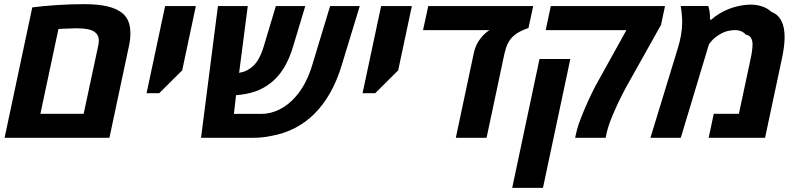

<svg xmlns="http://www.w3.org/2000/svg" viewBox="-20 -661 3825 921"><path d="M381.8 -641.1Q449.2 -641.1 494.6 -630.6Q540 -620.1 567.9 -597.2Q605.5 -565.4 605.5 -501.5Q605.5 -471.2 598.6 -440.4L504.9 0H2L134.8 -625.5Q181.2 -631.8 250.2 -636.5Q319.3 -641.1 381.8 -641.1ZM381.3 -115.2 451.7 -444.3Q454.1 -458 454.1 -466.8Q454.1 -491.2 438 -504.4Q425.3 -516.1 401.4 -520.8Q377.4 -525.4 343.3 -525.4L278.3 -522.9L260.3 -522L173.8 -115.2Z M772 -631.8H919.4L854 -323.7L743.7 -213.9H683.1Z M1025.4 -631.8H1168.5L1127 -311.5Q1148.4 -315.4 1163.6 -323Q1178.7 -330.6 1192.9 -343.3Q1224.1 -370.6 1244.1 -435.1L1303.2 -631.8H1444.3L1385.7 -437Q1367.7 -377.4 1341.6 -334.7Q1315.4 -292 1279.3 -263.7Q1244.1 -235.8 1203.9 -222.2Q1163.6 -208.5 1115.7 -204.6H1112.3L1102.1 -114.7H1232.9Q1278.3 -114.7 1321.3 -136.2Q1364.3 -157.7 1399.4 -198.7Q1451.2 -258.3 1478.5 -351.6L1563.5 -631.8H1705.6L1619.1 -348.1Q1574.7 -200.7 1486.8 -113.8Q1401.9 -30.3 1280.3 -8.8Q1238.8 0 1192.9 0H944.3Z M1808.1 -631.8H1955.6L1890.1 -323.7L1779.8 -213.9H1719.2Z M2284.7 -476.1Q2303.7 -500.5 2325.2 -514.6L2328.6 -516.6H2009.3L2034.2 -631.8H2537.6L2515.1 -526.9Q2489.3 -517.6 2471.7 -508.3Q2454.1 -499 2440.4 -485.8Q2425.3 -471.7 2415.5 -451.4Q2405.8 -431.2 2399.4 -402.3L2314 0H2166.5L2252.4 -404.8Q2261.2 -447.3 2284.7 -476.1Z M2744.1 -23.4Q2750.5 -55.7 2776.4 -119.1Q2802.2 -182.6 2836.4 -249L2845.7 -265.6L2984.9 -516.6H2597.7L2622.1 -631.8H3169.9L3150.9 -542L2994.6 -262.7Q2982.4 -242.2 2962.4 -202.6Q2942.4 -163.1 2933.1 -141.1Q2898.9 -65.9 2890.1 -23.4L2885.3 0H2738.8ZM2567.9 -377.9H2715.8L2584.5 240.2H2437Z M3252.4 -555.7Q3252.4 -571.8 3250.2 -594.5Q3248 -617.2 3245.1 -632.3H3377.4Q3384.8 -610.4 3385.7 -584V-566.9H3392.1Q3428.7 -599.1 3474.6 -617.4Q3520.5 -635.7 3571.8 -638.7Q3604.5 -640.1 3633.5 -630.9Q3662.6 -621.6 3680.2 -604Q3743.7 -580.1 3743.7 -482.4Q3743.7 -439.9 3730.5 -378.9L3649.9 0H3379.4L3403.8 -115.2H3524.4L3580.6 -378.9Q3589.8 -420.9 3589.8 -448.2Q3589.8 -466.3 3582.5 -479.2Q3575.2 -492.2 3558.1 -494.6Q3538.6 -516.6 3505.9 -516.6Q3492.7 -516.6 3474.6 -513.2Q3453.1 -508.8 3429 -493.9Q3404.8 -479 3392.6 -463.4L3380.9 -449.2L3245.6 0H3100.1L3230.5 -426.8Q3252.4 -495.6 3252.4 -555.7Z"/></svg>

Font: Viking Open Sans
Style: Bold Italic
Weight: 700
Italic angle: -12°
Foundry: Ascender Corporation
Version: Version 2.000